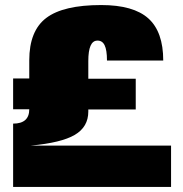

<svg xmlns="http://www.w3.org/2000/svg" viewBox="-20 -742 726 761"><path d="M102 -165H658V-1H32V-252Q96 -252 96 -309H32V-431H96V-503Q96 -620 163.5 -671Q231 -722 381 -722Q509 -722 568 -669Q627 -616 627 -502H404Q404 -544 394.5 -563Q385 -582 365 -581Q330 -580 330 -500V-430H518V-308H330V-300Q330 -239 276.5 -207.5Q223 -176 102 -165Z"/></svg>

Font: Fivo Sans Modern ExtBlk
Style: Regular
Weight: 950
Designer: Alexander Slobzheninov
Foundry: Alexander Slobzheninov
Version: 1.0